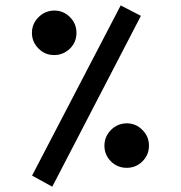

<svg xmlns="http://www.w3.org/2000/svg" viewBox="-20 -707 669 710"><path d="M390.1 -110.4C406.2 -94.2 425.8 -86.4 448.7 -86.4C471.2 -86.4 490.7 -94.2 506.8 -110.4C522.9 -126.5 530.8 -145.5 530.8 -168.5C530.8 -191.4 522.5 -210.9 506.3 -226.6C490.7 -242.7 471.7 -251 448.2 -251C425.8 -250.5 406.7 -242.7 390.6 -226.6C374.5 -210.4 366.2 -191.4 366.2 -168.5C366.2 -145.5 374 -126.5 390.1 -110.4ZM98.1 -585.4C98.1 -562.5 106.4 -543.5 122.6 -527.3C138.7 -511.2 157.7 -503.4 180.7 -503.4C191.9 -503.4 202.6 -505.4 212.4 -509.8C221.7 -513.7 230.5 -519.5 238.8 -527.3C254.9 -543.5 262.7 -562.5 262.7 -585.4C262.7 -608.4 254.9 -627.4 238.8 -643.6C222.7 -659.7 203.6 -668 180.7 -668C157.7 -667.5 138.7 -659.7 122.6 -643.6C106.4 -627.4 98.1 -608.4 98.1 -585.4ZM98.6 -57.6 173.3 -16.6 501 -648.4 426.3 -687Z"/></svg>

Font: Nahid
Style: Regular
Weight: 400
Foundry: DejaVu fonts team - Redesigned by Saber Rastikerdar
Version: Version 0.3.0